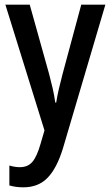

<svg xmlns="http://www.w3.org/2000/svg" viewBox="-20 -560 473 820"><path d="M3 -540H107L190 -243Q198 -213 205 -182.5Q212 -152 216 -122H220Q224 -148 231 -178.5Q238 -209 247 -243L327 -540H430L249 73Q223 158 183.5 199Q144 240 80 240Q63 240 48.5 238Q34 236 20 232V147Q30 150 41.5 152Q53 154 65 154Q99 154 118.5 131Q138 108 153 55L170 -3Z"/></svg>

Font: Noto Sans Myanmar Condensed Medium
Style: Regular
Weight: 500
Width: 3
Designer: Monotype Design Team
Foundry: Monotype Imaging Inc.
Version: Version 2.107; ttfautohint (v1.8.4.7-5d5b)